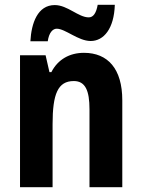

<svg xmlns="http://www.w3.org/2000/svg" viewBox="-20 -776 588 796"><path d="M106 -605H178C183 -641 199 -657 215 -657C251 -657 304 -606 356 -606C410 -606 453 -657 456 -756H385C379 -722 367 -704 348 -704C305 -704 260 -755 207 -755C136 -755 110 -680 106 -605ZM328 -557C269 -557 220 -530 193 -477H185L169 -547H63V0H198V-261C198 -387 220 -440 286 -440C334 -440 351 -400 351 -323V0H487V-360C487 -491 427 -557 328 -557Z"/></svg>

Font: Noto Sans Arabic UI Cn
Style: Bold
Weight: 700
Width: 3
Designer: Monotype Design Team, Nadine Chahine and Nizar Qandah
Foundry: Monotype Imaging Inc.
Version: Version 2.010